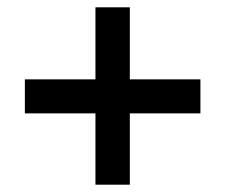

<svg xmlns="http://www.w3.org/2000/svg" viewBox="-20 -616 617 525"><path d="M335 -399H528V-306H335V-111H241V-306H48V-399H241V-596H335Z"/></svg>

Font: Noto Sans Symbols SemiBold
Style: Regular
Weight: 600
Version: Version 2.002